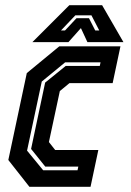

<svg xmlns="http://www.w3.org/2000/svg" viewBox="-20 -718 503 738"><path d="M93 0 12 -103 83 -437 208 -540H443L413 -398.5H247L210 -368L168 -172L192 -141.5H358L328 0ZM146 -63.5H278L281 -77.5H154L99.5 -145.5L153.5 -400.5L232.5 -464.5H363.5L366.5 -478.5H230.5L140.5 -404.5L84 -139ZM246.5 -698H372.5L454.5 -556H316L291 -610L243 -556H104.5ZM269.5 -659 214.5 -601H230L274 -648H322L346 -601H361.5L331.5 -659Z"/></svg>

Font: Tourney Condensed Regular
Style: Bold Italic
Weight: 700
Width: 3
Italic angle: -12°
Designer: Tyler Finck
Foundry: Etcetera Type Co
Version: Version 1.010; ttfautohint (v1.8.3)